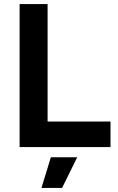

<svg xmlns="http://www.w3.org/2000/svg" viewBox="-20 -720 577 940"><path d="M76 0H521V-125H213V-700H76ZM183 200H284L358 50H229Z"/></svg>

Font: HB Figtree Prototype
Style: Bold
Weight: 700
Designer: Alfredo Marco Pradil
Foundry: Hanken Design Co.®
Version: Version 1.002;Glyphs 3.2 (3228)